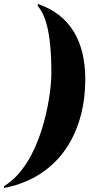

<svg xmlns="http://www.w3.org/2000/svg" viewBox="-55 -807 464 968"><path d="M-34 131 -35 141C253 85 375 -151 375 -407C375 -599 298 -732 136 -787L135 -777C172 -735 204 -650 204 -439C204 -319 152 18 -34 131Z"/></svg>

Font: Noto Serif Display Condensed Black
Style: Italic
Weight: 900
Width: 3
Italic angle: -12°
Designer: Monotype Design Team
Foundry: Monotype Imaging Inc.
Version: Version 2.009